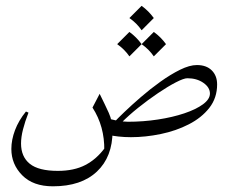

<svg xmlns="http://www.w3.org/2000/svg" viewBox="-20 -470 795 668"><path d="M425.8 -46.4 436 7.3Q412.6 7.3 391.6 4.9Q370.6 2.4 361.3 0L352.5 -59.6Q364.7 -54.7 386 -50.5Q407.2 -46.4 425.8 -46.4ZM326.7 -143.6Q345.2 -106.4 358.4 -77.4Q371.6 -48.3 371.6 -14.2Q371.6 75.7 317.1 127Q262.7 178.2 164.1 178.2Q95.2 178.2 57.4 139.9Q19.5 101.6 19.5 48.3Q19.5 16.6 32.2 -17.1Q44.9 -50.8 70.3 -82L79.1 -78.1Q66.9 -46.9 60.1 -20Q53.2 6.8 53.2 29.3Q53.2 75.2 83.7 99.9Q114.3 124.5 181.2 124.5Q237.8 124.5 277.1 104Q316.4 83.5 345.2 43.9L342.8 53.7Q344.2 -30.3 301.8 -95.7ZM665 -243.7Q698.2 -243.7 716.8 -225.1Q735.4 -206.5 735.4 -176.3Q735.4 -129.4 708.3 -94.7Q681.2 -60.1 636.7 -37.4Q592.3 -14.6 539.3 -3.7Q486.3 7.3 435.1 7.3L424.8 -46.4Q478.5 -46.4 529.5 -54.2Q580.6 -62 621.3 -75.7Q662.1 -89.4 686.3 -107.2Q710.4 -125 710.4 -144.5Q710.4 -166 687.5 -181.9Q664.6 -197.8 631.8 -197.8Q619.6 -197.8 592 -183.6Q564.5 -169.4 529.8 -146Q495.1 -122.6 460.9 -95.2Q426.8 -67.9 400.9 -41.5L375.5 -43Q387.7 -56.2 412.6 -80.1Q437.5 -104 470 -132.1Q502.4 -160.2 537.8 -185.5Q573.2 -210.9 606.4 -227.3Q639.6 -243.7 665 -243.7ZM472.7 -449.7Q497.1 -432.1 515.1 -407.2L472.7 -364.7Q456.1 -389.2 430.2 -407.2ZM430.2 -358.9Q454.6 -341.3 472.7 -316.4L430.2 -273.9Q413.6 -298.3 387.7 -316.4ZM515.1 -358.9Q539.6 -341.3 557.6 -316.4L515.1 -273.9Q498.5 -298.3 472.7 -316.4Z"/></svg>

Font: Lateef ExtraLight
Style: Regular
Weight: 200
Designer: SIL International
Foundry: SIL International
Version: Version 4.200